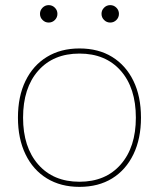

<svg xmlns="http://www.w3.org/2000/svg" viewBox="-20 -719 620 749"><path d="M290 10Q217 10 163 -23Q109 -56 79.5 -117Q50 -178 50 -260Q50 -343 79.5 -403.5Q109 -464 163 -497Q217 -530 290 -530Q364 -530 417.5 -497Q471 -464 500.5 -403.5Q530 -343 530 -260Q530 -178 500.5 -117Q471 -56 417.5 -23Q364 10 290 10ZM290 -10Q392 -10 451 -77.5Q510 -145 510 -260Q510 -376 451 -443Q392 -510 290 -510Q188 -510 129 -443Q70 -376 70 -260Q70 -145 129 -77.5Q188 -10 290 -10ZM170 -631Q156 -631 146 -641Q136 -651 136 -665Q136 -679 146 -689Q156 -699 170 -699Q184 -699 194 -689Q204 -679 204 -665Q204 -651 194 -641Q184 -631 170 -631ZM410 -631Q396 -631 386 -641Q376 -651 376 -665Q376 -679 386 -689Q396 -699 410 -699Q424 -699 434 -689Q444 -679 444 -665Q444 -651 434 -641Q424 -631 410 -631Z"/></svg>

Font: M PLUS 2 Thin Thin
Style: Regular
Weight: 250
Version: Version 1.001